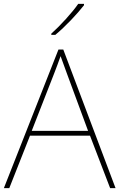

<svg xmlns="http://www.w3.org/2000/svg" viewBox="-20 -972 617 992"><path d="M414 -945V-952H384C355 -909 290 -838 245 -798V-792H266C319 -836 379 -900 414 -945ZM549 0H577L307 -716H282L0 0H28L135 -271H445ZM325 -594 435 -296H144L260 -593C270 -620 283 -652 293 -682C306 -645 317 -617 325 -594Z"/></svg>

Font: Noto Sans Sinhala Thin
Style: Regular
Weight: 100
Designer: Jelle Bosma - Monotype Design Team
Foundry: Monotype Imaging Inc.
Version: Version 2.006